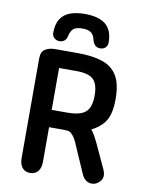

<svg xmlns="http://www.w3.org/2000/svg" viewBox="-88 -849 692 921"><g transform="rotate(10 257.5 -388.5)"><path d="M175 -222H243Q261 -222 270 -220Q279 -218 286 -210Q293 -204 301 -191Q309 -178 316 -160L372 -32Q389 9 423 9Q443 9 458.5 -5.5Q474 -20 474 -38Q474 -47 471 -56.5Q468 -66 463 -76L413 -184Q401 -209 393 -223Q385 -237 376 -246Q410 -264 429.5 -285Q449 -306 457.5 -336.5Q466 -367 466 -410Q466 -484 441.5 -524Q417 -564 369 -580Q321 -596 249 -596H138Q111 -596 91 -584Q71 -572 71 -539V-53Q71 -24 84.5 -7Q98 10 123 10Q148 10 161.5 -7Q175 -24 175 -53ZM173 -306V-510H258Q317 -510 340.5 -487.5Q364 -465 364 -409Q364 -371 353 -348.5Q342 -326 316.5 -316Q291 -306 248 -306ZM189 -669Q195 -695 208.5 -705.5Q222 -716 251 -716Q278 -716 292.5 -706Q307 -696 312 -672Q321 -637 350 -637Q366 -637 376 -646.5Q386 -656 386 -671Q386 -714 369.5 -739.5Q353 -765 322.5 -776Q292 -787 251 -787Q210 -787 179.5 -776Q149 -765 132.5 -739.5Q116 -714 116 -671Q116 -657 126.5 -647Q137 -637 152 -637Q166 -637 176 -645Q186 -653 189 -669Z"/></g></svg>

Font: Beiruti SemiBold
Style: Regular
Weight: 600
Designer: Arlette Boutros
Foundry: Boutros
Version: Version 1.41